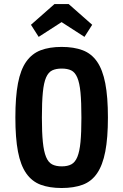

<svg xmlns="http://www.w3.org/2000/svg" viewBox="-20 -933 619 963"><path d="M57.1 -343.7Q57.1 -240.9 70.1 -172.6Q83.1 -104.3 111.5 -63.6Q139.9 -23 183.9 -6.5Q228 10 289.1 10Q350.6 10 394.9 -6.5Q439.1 -23 467 -63.8Q494.9 -104.6 508.1 -172.9Q521.3 -241.1 521.3 -343.7Q521.3 -446.6 508.1 -514.9Q494.9 -583.1 467 -623.6Q439.1 -664 394.9 -680.9Q350.6 -697.7 289.1 -697.7Q228 -697.7 183.9 -680.9Q139.9 -664 111.5 -623.7Q83.1 -583.4 70.1 -515.1Q57.1 -446.9 57.1 -343.7ZM190.1 -343Q190.1 -421.3 194.9 -469.8Q199.6 -518.3 211.2 -544.7Q222.9 -571.1 242.1 -580.1Q261.3 -589.1 289.6 -589.1Q318.1 -589.1 337.1 -580Q356.1 -570.9 367.6 -544.1Q379.1 -517.3 383.7 -469.1Q388.3 -421 388.3 -342.3Q388.3 -267.9 383.7 -220.4Q379.1 -173 368 -146Q356.9 -119 337.9 -108.8Q318.9 -98.6 289.6 -98.6Q260.6 -98.6 241.4 -108.6Q222.1 -118.7 210.9 -146.2Q199.6 -173.7 194.9 -221.1Q190.1 -268.6 190.1 -343ZM253.3 -912.7 135.3 -808.7 174 -748 288.9 -822.1 403.7 -748 442.4 -808.7 324.4 -912.7Z"/></svg>

Font: Secuela Black
Style: Regular
Weight: 900
Designer: Fernando Haro
Foundry: deFharo
Version: Version 1.704